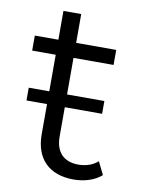

<svg xmlns="http://www.w3.org/2000/svg" viewBox="-76 -695 568 755"><g transform="rotate(10 208.0 -318.0)"><path d="M270 5C311 5 353 -7 381 -32L356 -83C335 -65 309 -56 278 -56C219 -56 187 -91 187 -152V-269H336V-320H187V-466H347V-526H187V-641H116V-526H22V-466H116V-320H34V-269H116V-148C116 -52 171 5 270 5Z"/></g></svg>

Font: Montserrat Z
Style: Regular
Weight: 400
Designer: Julieta Ulanovsky
Foundry: Julieta Ulanovsky
Version: Version 8.000